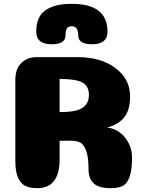

<svg xmlns="http://www.w3.org/2000/svg" viewBox="-20 -982 760 1002"><path d="M444 -486Q444 -534 409 -552Q374 -570 291 -570V-397Q342 -397 374.5 -404.5Q407 -412 425.5 -432Q444 -452 444 -486ZM291 -150Q291 0 174 0Q135 0 111 -12.5Q87 -25 73.5 -56.5Q60 -88 60 -143V-565Q60 -623 91.5 -653.5Q123 -684 174 -684H384Q507 -684 583 -626.5Q659 -569 659 -479Q659 -411 630.5 -372.5Q602 -334 539 -316Q570 -314 599 -295Q628 -276 648.5 -240.5Q669 -205 669 -161Q669 -95 656.5 -59.5Q644 -24 621 -12Q598 0 556 0Q497 0 469.5 -24.5Q442 -49 442 -99Q442 -161 430 -194.5Q418 -228 399 -238Q380 -248 346 -248L291 -247ZM355 -845Q388 -845 388 -798Q388 -751 460 -751Q541 -751 541 -817Q541 -962 355 -962Q313 -962 281 -955Q249 -948 222.5 -932Q196 -916 182.5 -887Q169 -858 169 -817Q169 -751 250 -751Q322 -751 322 -798Q322 -822 329 -833.5Q336 -845 355 -845Z"/></svg>

Font: Coiny
Style: Regular
Weight: 400
Version: Version 001.001